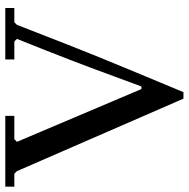

<svg xmlns="http://www.w3.org/2000/svg" viewBox="-14 -687 711 723"><g transform="rotate(-90 341.5 -325.5)"><path d="M58.6 -617.2 48.8 -627H0V-661.1H266.6V-627H178.7L168.9 -617.2L367.7 -148.4H377.4Q391.1 -185.1 415 -250.2Q439 -315.4 448 -339.4Q457 -363.3 475.3 -411.1Q493.7 -459 512 -505.4Q530.3 -551.8 556.6 -617.2L546.9 -627H479V-661.1H672.9V-627H619.1L609.4 -617.2Q529.3 -410.6 493.4 -322Q457.5 -233.4 356 9.8H331.5Z"/></g></svg>

Font: Happy Times at the IKOB
Style: Regular
Weight: 400
Designer: Lucas Le Bihan
Foundry: Lucas Le Bihan
Version: Version 1.000;PS 1.0;hotconv 1.0.88;makeotf.lib2.5.647800